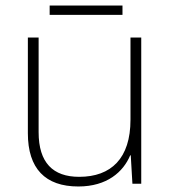

<svg xmlns="http://www.w3.org/2000/svg" viewBox="-20 -666 622 696"><path d="M424 -646H160V-612H424ZM492 -530H453V-232C453 -92 383 -25 267 -25C172 -25 120 -76 120 -187V-530H81V-183C81 -55 144 10 264 10C368 10 427 -43 452 -103H454L460 0H492Z"/></svg>

Font: Noto Sans Myanmar UI ExtraLight
Style: Regular
Weight: 200
Designer: Monotype Design Team
Foundry: Monotype Imaging Inc.
Version: Version 2.103